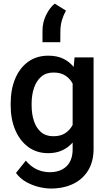

<svg xmlns="http://www.w3.org/2000/svg" viewBox="-20 -851 607 1079"><path d="M40 -258.3V-268.6Q40 -349.1 65.7 -409.7Q91.3 -470.2 138.7 -504.2Q186 -538.1 251.5 -538.1Q299.8 -538.1 334.7 -521.5Q369.6 -504.9 394 -474.6L398.9 -528.3H505.9V-14.6Q505.9 56.6 475.6 106.4Q445.3 156.2 391.1 182.4Q336.9 208.5 265.6 208.5Q235.4 208.5 198.5 199.7Q161.6 190.9 127.2 171.6Q92.8 152.3 69.8 121.1L125 51.8Q153.3 85.4 187.5 101.1Q221.7 116.7 259.3 116.7Q319.3 116.7 353.8 83.5Q388.2 50.3 388.2 -12.2V-49.8Q363.3 -21.5 329.3 -5.9Q295.4 9.8 250.5 9.8Q186 9.8 138.7 -25.1Q91.3 -60.1 65.7 -120.6Q40 -181.2 40 -258.3ZM157.7 -268.6V-258.3Q157.7 -210.4 170.7 -171.1Q183.6 -131.8 210.4 -108.6Q237.3 -85.4 279.8 -85.4Q320.8 -85.4 346.9 -102.8Q373 -120.1 388.2 -148.9V-381.3Q373 -409.7 346.9 -426.5Q320.8 -443.4 280.8 -443.4Q238.3 -443.4 211.2 -419.7Q184.1 -396 170.9 -356.4Q157.7 -316.9 157.7 -268.6ZM218.8 -613.8V-678.7Q218.8 -726.1 239.7 -767.8Q260.7 -809.6 287.6 -830.6L350.6 -791.5Q336.4 -765.6 327.9 -736.8Q319.3 -708 319.3 -673.3L318.8 -613.8Z"/></svg>

Font: Vazirmatn RD UI FD Medium
Style: Regular
Weight: 500
Designer: Saber Rastikerdar
Foundry: Saber Rastikerdar
Version: Version 33.003